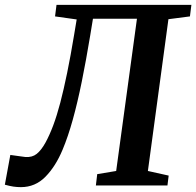

<svg xmlns="http://www.w3.org/2000/svg" viewBox="-51 -763 808 790"><path d="M331.5 -686 320 -616Q303 -513.5 285.5 -427.2Q268 -341 248.5 -270.8Q229 -200.5 206.5 -147Q178 -78.5 136 -35.8Q94 7 35 7Q19.5 7 4.2 4.8Q-11 2.5 -31 -3L-8.5 -125.5Q10 -123 25.2 -120.8Q40.5 -118.5 53.5 -117Q81.5 -115 100 -129.8Q118.5 -144.5 136 -176Q152.5 -206 167.8 -246.5Q183 -287 197 -340.2Q211 -393.5 225.2 -462.8Q239.5 -532 254 -620L264.5 -683L175.5 -695.5L181.5 -743H736.5L730.5 -695.5L642 -684L557.5 -59.5L643 -40.5L638 0H343.5L349 -46.5L427 -59.5L512.5 -686Z"/></svg>

Font: Merriweather SemiBold
Style: Italic
Weight: 600
Italic angle: -7.8°
Version: Version 2.101